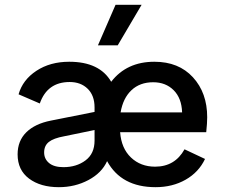

<svg xmlns="http://www.w3.org/2000/svg" viewBox="-20 -766 931 796"><path d="M567 -746 468 -578H386L459 -746ZM839 -280Q839 -256 835 -218H478Q483 -151 523 -113Q563 -75 623 -75Q705 -75 745 -147L830 -107Q804 -52 749.5 -21Q695 10 625 10Q483 10 424 -98Q402 -49 346.5 -19.5Q291 10 224 10Q148 10 100.5 -25.5Q53 -61 53 -126Q53 -182 89 -217.5Q125 -253 191 -266L372 -302V-321Q372 -370 343.5 -398Q315 -426 269 -426Q176 -426 145 -337L57 -375Q74 -435 131 -472.5Q188 -510 267 -510Q393 -510 441 -427Q505 -510 620 -510Q721 -510 780 -445.5Q839 -381 839 -280ZM480 -300H735Q733 -359 700 -392Q667 -425 615 -425Q560 -425 525 -392Q490 -359 480 -300ZM372 -183V-227L246 -201Q202 -193 182.5 -177.5Q163 -162 163 -134Q163 -107 183.5 -90Q204 -73 243 -73Q297 -73 334.5 -101Q372 -129 372 -183Z"/></svg>

Font: Elaine Sans Medium
Style: Regular
Weight: 500
Designer: Wei Huang
Foundry: Wei Huang
Version: Version 2.001;December 24, 2019;FontCreator 12.0.0.2547 64-b